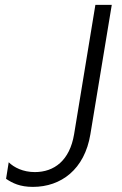

<svg xmlns="http://www.w3.org/2000/svg" viewBox="-20 -747 495 778"><path d="M113.3 10.3C227.6 10.3 322.8 -60.7 346.2 -202.8L432.9 -727.3H366.5L280.2 -202.8C262.4 -96.6 199.6 -49.7 121.1 -49.7C73.5 -49.7 36.6 -68.5 15.3 -89.5L4.6 -22.4C30.5 -5 60.7 10.3 113.3 10.3Z"/></svg>

Font: TID UI Light
Style: Italic
Weight: 300
Italic angle: -9.39999°
Designer: The TID Project Authors
Foundry: Bakken & Bæck
Version: Version 1.001;hotconv 1.0.109;makeotfexe 2.5.65596